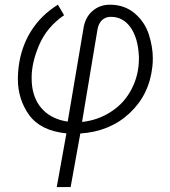

<svg xmlns="http://www.w3.org/2000/svg" viewBox="-20 -549 710 803"><path d="M217.3 233.4H275.4L315.9 9.3C397.5 3.9 466.3 -23.9 521.5 -75.2C576.7 -126.5 608.4 -190.9 617.2 -269.5C618.7 -281.7 619.1 -293.5 619.1 -305.2C619.1 -336.4 613.8 -369.6 602.5 -404.8C591.3 -439.9 571.3 -469.2 543.5 -493.2C515.6 -516.6 481.9 -528.8 442.4 -529.3C441.4 -529.3 440.4 -529.3 439.5 -529.3C411.1 -529.3 386.7 -520.5 366.2 -502.4C345.2 -484.4 333 -459 328.6 -427.2L263.2 -40.5C179.7 -52.2 126 -105.5 114.7 -186C112.8 -198.7 112.3 -211.4 112.3 -224.6C112.3 -266.1 122.6 -311.5 144 -361.3C165 -410.6 199.7 -452.1 248 -485.4L222.2 -529.3C127 -470.7 70.8 -377.9 57.6 -267.1C55.7 -250 54.7 -233.9 54.7 -218.8C54.7 -162.6 70.3 -112.3 101.6 -68.4C133.3 -24.4 185.1 1.5 257.8 8.8ZM388.2 -428.7C393.6 -455.6 410.6 -477.1 439.9 -478.5C441.4 -478.5 442.9 -478.5 444.3 -478.5C477.5 -478.5 504.9 -463.9 525.9 -434.6C546.9 -404.8 558.6 -364.3 561 -312.5C561 -309.6 561 -306.6 561 -304.2C561 -259.3 551.3 -217.3 531.2 -178.2C511.2 -138.7 482.9 -106.9 446.3 -83C409.7 -58.6 368.7 -43.9 323.2 -39.1Z"/></svg>

Font: Roboto Light
Style: Italic
Weight: 300
Italic angle: -12°
Designer: Google
Version: Version 2.137; 2017